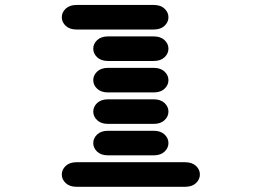

<svg xmlns="http://www.w3.org/2000/svg" viewBox="-20 -756 1040 763"><path d="M284.2 -13.7H715.8Q743.2 -13.7 758.8 -28.3Q774.4 -43 774.4 -62.5Q774.4 -82 758.8 -96.7Q743.2 -111.3 715.8 -111.3H284.2Q256.8 -111.3 241.2 -96.7Q225.6 -82 225.6 -62.5Q225.6 -43 241.2 -28.3Q256.8 -13.7 284.2 -13.7ZM409.2 -138.7H590.8Q618.2 -138.7 633.8 -153.3Q649.4 -168 649.4 -187.5Q649.4 -207 633.8 -221.7Q618.2 -236.3 590.8 -236.3H409.2Q381.8 -236.3 366.2 -221.7Q350.6 -207 350.6 -187.5Q350.6 -168 366.2 -153.3Q381.8 -138.7 409.2 -138.7ZM409.2 -263.7H590.8Q618.2 -263.7 633.8 -278.3Q649.4 -293 649.4 -312.5Q649.4 -332 633.8 -346.7Q618.2 -361.3 590.8 -361.3H409.2Q381.8 -361.3 366.2 -346.7Q350.6 -332 350.6 -312.5Q350.6 -293 366.2 -278.3Q381.8 -263.7 409.2 -263.7ZM409.2 -388.7H590.8Q618.2 -388.7 633.8 -403.3Q649.4 -418 649.4 -437.5Q649.4 -457 633.8 -471.7Q618.2 -486.3 590.8 -486.3H409.2Q381.8 -486.3 366.2 -471.7Q350.6 -457 350.6 -437.5Q350.6 -418 366.2 -403.3Q381.8 -388.7 409.2 -388.7ZM409.2 -513.7H590.8Q618.2 -513.7 633.8 -528.3Q649.4 -543 649.4 -562.5Q649.4 -582 633.8 -596.7Q618.2 -611.3 590.8 -611.3H409.2Q381.8 -611.3 366.2 -596.7Q350.6 -582 350.6 -562.5Q350.6 -543 366.2 -528.3Q381.8 -513.7 409.2 -513.7ZM284.2 -638.7H590.8Q618.2 -638.7 633.8 -653.3Q649.4 -668 649.4 -687.5Q649.4 -707 633.8 -721.7Q618.2 -736.3 590.8 -736.3H284.2Q256.8 -736.3 241.2 -721.7Q225.6 -707 225.6 -687.5Q225.6 -668 241.2 -653.3Q256.8 -638.7 284.2 -638.7Z"/></svg>

Font: Sixtyfour
Style: Regular
Weight: 400
Designer: Jens Kutilek
Foundry: Jens Kutilek
Version: Version 2.001